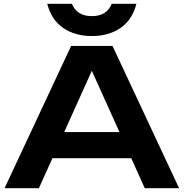

<svg xmlns="http://www.w3.org/2000/svg" viewBox="-20 -992 968 1012"><path d="M200 -158V-296H720V-158ZM573 -750 924 0H743L436 -681H492L185 0H4L355 -750ZM229 -972H359Q372 -940 398 -923.5Q424 -907 464 -907Q504 -907 530 -923.5Q556 -940 569 -972H699Q677 -887 615 -844.5Q553 -802 464 -802Q376 -802 313.5 -844.5Q251 -887 229 -972Z"/></svg>

Font: Unbounded Medium
Style: Regular
Weight: 500
Designer: Luke Prowse, Jean-Baptiste Morizot, Fátima Lázaro, Florian Runge
Foundry: NaN
Version: Version 1.700